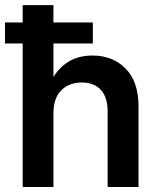

<svg xmlns="http://www.w3.org/2000/svg" viewBox="-36 -748 629 768"><path d="M177.7 -291.5V0H54.7V-727.5H177.7V-439.9Q231.4 -525.9 334 -525.9Q415 -525.9 466.6 -473.6Q518.1 -421.4 518.1 -322.3V0H394.5V-302.7Q394.5 -359.4 367.2 -388.7Q339.8 -418 290.5 -418Q242.2 -418 210 -387.7Q177.7 -357.4 177.7 -291.5ZM-16.1 -574.2V-658.2H335.4V-574.2Z"/></svg>

Font: Inter Display SemiBold
Style: Regular
Weight: 600
Designer: Rasmus Andersson
Foundry: rsms
Version: Version 4.001;git-9221beed3